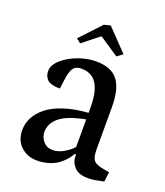

<svg xmlns="http://www.w3.org/2000/svg" viewBox="-117 -674 656 765"><g transform="rotate(20 211.5 -291.0)"><path d="M221.2 -594.2 308.1 -503.9 284.2 -485.8 204.1 -539.6H199.2L130.9 -485.4L112.3 -500L194.3 -587.4ZM257.3 -209Q181.6 -194.3 149.7 -168.2Q117.7 -142.1 117.7 -105Q117.7 -84 132.6 -66.2Q147.5 -48.3 172.9 -48.3Q195.8 -48.3 219.5 -62Q243.2 -75.7 257.3 -91.8ZM342.8 8.8Q304.2 8.8 285.6 -11Q267.1 -30.8 267.1 -56.6V-64H261.2Q255.4 -52.7 245.8 -41Q236.3 -29.3 220.5 -16.6Q204.6 -3.9 180.4 4.2Q156.2 12.2 127.9 12.2Q87.4 12.2 59.8 -13.4Q32.2 -39.1 32.2 -82.5Q32.2 -110.4 45.2 -135.5Q58.1 -160.6 84.5 -182.1Q110.8 -203.6 155.3 -218.3Q199.7 -232.9 257.3 -236.8V-263.7Q257.3 -290 253.4 -312Q249.5 -334 240 -353Q230.5 -372.1 213.1 -382.3Q195.8 -392.6 170.9 -392.6Q155.8 -392.6 146 -386.7Q136.2 -380.9 131.1 -367.7Q126 -354.5 123.5 -340.6Q121.1 -326.7 118.7 -304.2Q117.7 -293.9 116.7 -288.6Q106.4 -288.6 99.4 -289.3Q92.3 -290 82 -292.7Q71.8 -295.4 65.2 -300.5Q58.6 -305.7 53.7 -315.7Q48.8 -325.7 48.8 -339.4Q48.8 -364.7 76.7 -388.9Q104.5 -413.1 143.6 -426.8Q181.6 -439.9 215.8 -439.9Q280.3 -439.9 308.6 -403.8Q336.9 -367.7 336.9 -289.6V-111.8Q336.9 -77.6 347.2 -64.9Q357.4 -52.2 391.1 -46.4L415 -42.5L409.7 -1Q401.9 0 389.6 2.9Q377.4 5.9 366.5 7.3Q355.5 8.8 342.8 8.8Z"/></g></svg>

Font: Neuton
Style: Regular
Weight: 400
Designer: Brian M Zick
Version: Version 1.3